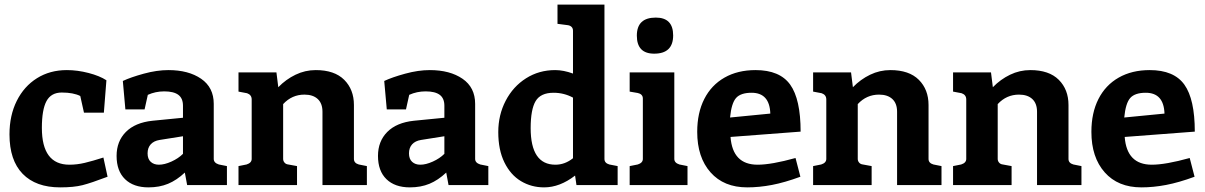

<svg xmlns="http://www.w3.org/2000/svg" viewBox="-20 -800 5210 830"><path d="M21 -219Q21 -301 52.5 -364Q84 -427 140 -462Q196 -497 269 -497Q315 -497 363 -484.5Q411 -472 440 -453L429 -313H343L327 -385Q297 -400 247 -400Q201 -400 181 -363Q161 -326 161 -247Q161 -88 280 -88Q313 -88 346.5 -96Q380 -104 427 -119L445 -36Q374 -9 336.5 0.5Q299 10 240 10Q135 10 78 -48.5Q21 -107 21 -219Z M961 -82V0H789L779 -54Q744 -21 706.5 -5.5Q669 10 622 10Q557 10 520.5 -25.5Q484 -61 484 -126Q484 -189 524 -229.5Q564 -270 639 -278L771 -291V-343Q771 -375 751 -390Q731 -405 690 -405Q652 -405 619 -390L605 -327H522L511 -450Q545 -466 601.5 -481.5Q658 -497 708 -497Q795 -497 849.5 -459.5Q904 -422 904 -351V-113Q904 -96 926 -89ZM667 -88Q691 -88 721 -101.5Q751 -115 771 -135V-211L670 -195Q645 -191 631.5 -176Q618 -161 618 -137Q618 -113 631.5 -100.5Q645 -88 667 -88Z M1566 -82V0H1374V-317Q1374 -353 1353.5 -372Q1333 -391 1296 -391Q1242 -391 1204 -350V-113Q1204 -104 1210 -97Q1216 -90 1226 -89L1264 -82V0H1011V-82L1046 -89Q1068 -96 1068 -113V-370Q1068 -390 1048 -397L1011 -404V-487H1175L1183 -423Q1216 -457 1257.5 -477Q1299 -497 1345 -497Q1426 -497 1468 -455Q1510 -413 1510 -346V-113Q1510 -95 1531 -89Z M2091 -82V0H1919L1909 -54Q1874 -21 1836.5 -5.5Q1799 10 1752 10Q1687 10 1650.5 -25.5Q1614 -61 1614 -126Q1614 -189 1654 -229.5Q1694 -270 1769 -278L1901 -291V-343Q1901 -375 1881 -390Q1861 -405 1820 -405Q1782 -405 1749 -390L1735 -327H1652L1641 -450Q1675 -466 1731.5 -481.5Q1788 -497 1838 -497Q1925 -497 1979.5 -459.5Q2034 -422 2034 -351V-113Q2034 -96 2056 -89ZM1797 -88Q1821 -88 1851 -101.5Q1881 -115 1901 -135V-211L1800 -195Q1775 -191 1761.5 -176Q1748 -161 1748 -137Q1748 -113 1761.5 -100.5Q1775 -88 1797 -88Z M2650 -82V0H2472L2466 -41Q2400 10 2332 10Q2277 10 2232 -17Q2187 -44 2160.5 -98Q2134 -152 2134 -229Q2134 -303 2166 -364.5Q2198 -426 2254 -461.5Q2310 -497 2380 -497Q2416 -497 2457 -482V-667Q2457 -677 2451.5 -683Q2446 -689 2436 -691L2390 -697V-780H2593V-113Q2593 -95 2614 -89ZM2381 -88Q2422 -88 2457 -116V-378Q2418 -399 2373 -399Q2317 -399 2295.5 -363Q2274 -327 2274 -246Q2274 -88 2381 -88Z M2733 -646Q2733 -724 2815 -724Q2890 -724 2890 -647Q2890 -568 2808 -568Q2733 -568 2733 -646ZM2702 -82 2737 -89Q2759 -96 2759 -113V-374Q2759 -384 2753 -390Q2747 -396 2737 -398L2702 -404V-487H2895V-113Q2895 -96 2917 -89L2952 -82V0H2702Z M3419 -117 3440 -36Q3372 -11 3317 -0.5Q3262 10 3210 10Q3109 10 3051.5 -55Q2994 -120 2994 -230Q2994 -312 3024.5 -372Q3055 -432 3112 -464.5Q3169 -497 3246 -497Q3351 -497 3396 -434Q3441 -371 3441 -231L3138 -208Q3147 -88 3255 -88Q3315 -88 3419 -117ZM3136 -292 3310 -309Q3307 -399 3229 -399Q3182 -399 3162 -376.5Q3142 -354 3136 -292Z M4050 -82V0H3858V-317Q3858 -353 3837.5 -372Q3817 -391 3780 -391Q3726 -391 3688 -350V-113Q3688 -104 3694 -97Q3700 -90 3710 -89L3748 -82V0H3495V-82L3530 -89Q3552 -96 3552 -113V-370Q3552 -390 3532 -397L3495 -404V-487H3659L3667 -423Q3700 -457 3741.5 -477Q3783 -497 3829 -497Q3910 -497 3952 -455Q3994 -413 3994 -346V-113Q3994 -95 4015 -89Z M4655 -82V0H4463V-317Q4463 -353 4442.5 -372Q4422 -391 4385 -391Q4331 -391 4293 -350V-113Q4293 -104 4299 -97Q4305 -90 4315 -89L4353 -82V0H4100V-82L4135 -89Q4157 -96 4157 -113V-370Q4157 -390 4137 -397L4100 -404V-487H4264L4272 -423Q4305 -457 4346.5 -477Q4388 -497 4434 -497Q4515 -497 4557 -455Q4599 -413 4599 -346V-113Q4599 -95 4620 -89Z M5123 -117 5144 -36Q5076 -11 5021 -0.5Q4966 10 4914 10Q4813 10 4755.5 -55Q4698 -120 4698 -230Q4698 -312 4728.5 -372Q4759 -432 4816 -464.5Q4873 -497 4950 -497Q5055 -497 5100 -434Q5145 -371 5145 -231L4842 -208Q4851 -88 4959 -88Q5019 -88 5123 -117ZM4840 -292 5014 -309Q5011 -399 4933 -399Q4886 -399 4866 -376.5Q4846 -354 4840 -292Z"/></svg>

Font: Enriqueta
Style: Bold
Weight: 700
Designer: Viviana Monsalve, Gustavo Ibarra
Foundry: 72Puntos
Version: Version 2.000